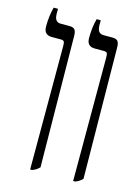

<svg xmlns="http://www.w3.org/2000/svg" viewBox="-103 -707 564 772"><g transform="rotate(15 179.0 -320.5)"><path d="M100 -509Q100 -522 97 -526.5Q94 -531 84 -531H46Q13 -531 13 -566Q13 -611 23 -647H41V-627Q41 -592 66 -592H104Q120 -592 126 -584Q132 -576 132 -558L138 -13Q124 1 108 6H100ZM279 -509Q279 -522 276 -526.5Q273 -531 263 -531H225Q192 -531 192 -566Q192 -611 202 -647H219V-627Q219 -592 245 -592H283Q299 -592 305 -584Q311 -576 311 -558L317 -13Q303 1 287 6H279Z"/></g></svg>

Font: Noto Serif Hebrew CondLight
Style: Regular
Weight: 300
Width: 3
Designer: Monotype Design Team
Foundry: Monotype Imaging Inc.
Version: Version 1.000